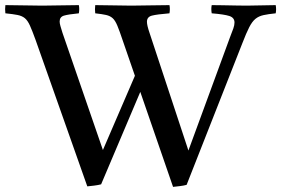

<svg xmlns="http://www.w3.org/2000/svg" viewBox="-38 -721 1098 750"><path d="M638 9 510 -362 357 -1Q346 2 330 4Q314 6 303 7L101 -565Q88 -601 79 -621Q70 -641 59 -650Q48 -659 30.5 -662.5Q13 -666 -17 -669Q-19 -685 -17 -701Q16 -701 54.5 -700Q93 -699 127 -699Q156 -699 197.5 -700Q239 -701 270 -701Q273 -686 270 -669Q229 -665 212 -660Q195 -655 195 -637Q195 -630 198 -619.5Q201 -609 206 -593L364 -135L489 -425L441 -564Q429 -600 420.5 -620.5Q412 -641 402 -650Q392 -659 376.5 -662.5Q361 -666 334 -669Q332 -685 334 -701Q369 -701 405 -700Q441 -699 475 -699Q505 -699 548 -700Q591 -701 624 -701Q627 -686 624 -669Q575 -665 555.5 -660Q536 -655 536 -636Q536 -622 546 -593L698 -133L861 -577Q869 -597 873.5 -610Q878 -623 878 -633Q878 -652 858 -658.5Q838 -665 789 -669Q786 -686 789 -701Q803 -701 830 -700.5Q857 -700 884.5 -699.5Q912 -699 926 -699Q957 -699 983 -700Q1009 -701 1039 -701Q1042 -685 1039 -669Q1010 -666 991.5 -662Q973 -658 960 -647.5Q947 -637 935.5 -614.5Q924 -592 909 -553L691 1Q681 4 664.5 6Q648 8 638 9Z"/></svg>

Font: Tiro Gurmukhi
Style: Regular
Weight: 400
Designer: Gurmukhi: John Hudson & Fiona Ross. Latin: John Hudson.
Foundry: Tiro Typeworks Ltd.
Version: Version 1.52